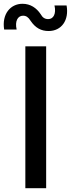

<svg xmlns="http://www.w3.org/2000/svg" viewBox="-64 -995 375 1015"><path d="M193 -831C261 -831 302 -888 288 -966H224C234 -923 219 -894 191 -894C173 -894 161 -902 151 -920C129 -953 97 -975 55 -975C-10 -975 -55 -919 -42 -839H24C14 -882 29 -912 58 -912C74 -912 86 -904 97 -886C123 -847 154 -831 193 -831ZM70 -750V0H180V-750Z"/></svg>

Font: Oakes Medium
Style: Regular
Weight: 500
Designer: Samuel Oakes
Foundry: Samuel Oakes
Version: Version 1.003;PS 001.003;hotconv 1.0.88;makeotf.lib2.5.64775